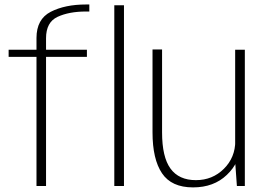

<svg xmlns="http://www.w3.org/2000/svg" viewBox="-20 -808 1154 834"><path d="M138.5 0H180V-561H357.5V-592H180V-642Q180 -711.5 230 -734.8Q280 -758 353.5 -758H368V-788.5H353.5Q262.5 -788.5 200.5 -756.8Q138.5 -725 138.5 -643V-592H17.5V-561H138.5ZM476.5 0H518.5V-785H476.5Z M1009 0H1043.5V-592H1001.5V-105ZM684 -593H642.5V-233Q642.5 -116.5 683.8 -55.2Q725 6 818.5 6Q908.5 6 965.2 -48.2Q1022 -102.5 1022 -170L1002 -196Q1002 -124 952.5 -74.8Q903 -25.5 831 -25.5Q757 -25.5 720.5 -75.8Q684 -126 684 -233Z"/></svg>

Font: Anybody UltraCondensed Thin ExtraLight
Style: Regular
Weight: 250
Version: Version 1.111